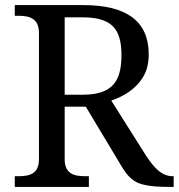

<svg xmlns="http://www.w3.org/2000/svg" viewBox="-20 -734 702 754"><path d="M329 0V-42H316C272 -42 234 -50 234 -109V-315H317L452 -90C481 -39 506 -15 552 -7C575 -2 607 0 648 0H662V-42H659C618 -42 589 -69 554 -122L417 -339C464 -355 513 -383 542 -432C557 -456 564 -486 564 -521C564 -650 478 -714 307 -714H38V-672H51C95 -672 133 -663 133 -604V-109C133 -50 95 -42 51 -42H38V0ZM234 -666H302C415 -666 457 -625 457 -518C457 -414 421 -362 304 -362H234Z"/></svg>

Font: Liu Chibing Harmony Marks (Sposobin) Font
Style: Regular
Weight: 400
Designer: Liu Chibing
Foundry: Liu Chibing
Version: Version 1.003